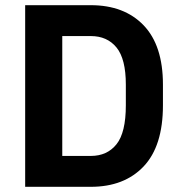

<svg xmlns="http://www.w3.org/2000/svg" viewBox="-20 -720 700 740"><path d="M77 -700H330Q459 -700 533.5 -622.5Q608 -545 608 -394V-314Q608 -157 533.5 -78.5Q459 0 330 0H77ZM330 -119Q393 -119 429 -164Q465 -209 465 -314V-394Q465 -493 429 -537Q393 -581 330 -581H220V-119Z"/></svg>

Font: Golos UI
Style: Bold
Weight: 700
Designer: A.Korolkova, Vitaly Kuzmin
Foundry: ParaType Ltd
Version: Version 2.000